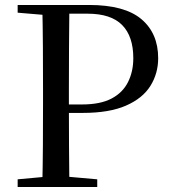

<svg xmlns="http://www.w3.org/2000/svg" viewBox="-20 -752 690 772"><path d="M51 0V-31L193 -44H224L371 -31V0ZM150 0Q152 -84 152.5 -169Q153 -254 153 -339V-392Q153 -478 152.5 -562.5Q152 -647 150 -732H259Q258 -648 257.5 -563Q257 -478 257 -392V-322Q257 -248 257.5 -166.5Q258 -85 259 0ZM205 -298V-332H310Q383 -332 428 -355.5Q473 -379 494.5 -421.5Q516 -464 516 -518Q516 -606 471 -651.5Q426 -697 332 -697H205V-732H338Q481 -732 548.5 -675Q616 -618 616 -518Q616 -457 585 -407Q554 -357 487 -327.5Q420 -298 313 -298ZM51 -701V-732H205V-689H193Z"/></svg>

Font: Noto Serif KR ExtraLight Medium
Style: Regular
Weight: 500
Version: Version 2.002-H1;hotconv 1.1.0;makeotfexe 2.6.0